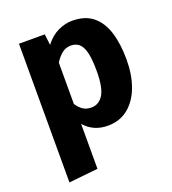

<svg xmlns="http://www.w3.org/2000/svg" viewBox="-142 -670 899 1004"><g transform="rotate(-20 307.5 -168.0)"><path d="M373.3 -562.6Q444.6 -562.6 488.2 -527.2Q531.8 -491.8 552.1 -427.2Q572.3 -362.6 572.3 -273.8Q572.3 -189.7 547.7 -123.8Q523.1 -57.9 476.4 -20.3Q429.7 17.4 363.1 17.4Q283.6 17.4 233.8 -39.5V210.3L71.8 227.2V-544.6H215.4L222.6 -483.6Q255.9 -526.2 295.4 -544.4Q334.9 -562.6 373.3 -562.6ZM323.1 -443.1Q294.9 -443.1 273.3 -426.2Q251.8 -409.2 233.8 -380V-150.3Q250.8 -125.1 269.5 -113.3Q288.2 -101.5 313.8 -101.5Q356.9 -101.5 381 -140.8Q405.1 -180 405.1 -271.8Q405.1 -339.5 395.4 -376.7Q385.6 -413.8 367.2 -428.5Q348.7 -443.1 323.1 -443.1Z"/></g></svg>

Font: Fira Code
Style: Bold
Weight: 700
Monospace: yes
Designer: Carrois Corporate, Edenspiekermann AG, Nikita Prokopov
Foundry: Carrois Corporate, Edenspiekermann AG, Nikita Prokopov
Version: Version 6.000; ttfautohint (v1.8.2) -l 8 -r 50 -G 200 -x 14 